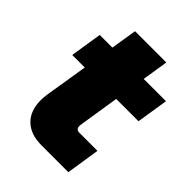

<svg xmlns="http://www.w3.org/2000/svg" viewBox="-186 -736 834 834"><g transform="rotate(45 231.0 -319.0)"><path d="M215 0Q148 0 111 -36Q74 -72 74 -136Q74 -155 77 -174L152 -638H344L275 -200Q272 -181 272 -174Q272 -166 277 -160.5Q282 -155 292 -155H404L380 0ZM32 -372 55 -518H462L439 -372Z"/></g></svg>

Font: MuseoModerno Thin Black
Style: Italic
Weight: 900
Italic angle: -9°
Version: Version 1.003